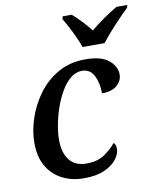

<svg xmlns="http://www.w3.org/2000/svg" viewBox="-86 -835 763 913"><g transform="rotate(-10 295.5 -378.0)"><path d="M245 10Q189 10 143 -13Q97 -36 69.5 -81.5Q42 -127 42 -197Q42 -253 62 -313.5Q82 -374 120.5 -427Q159 -480 216.5 -513Q274 -546 349 -546Q426 -546 462 -516Q498 -486 498 -447Q498 -418 473.5 -395.5Q449 -373 400 -373Q400 -423 381.5 -459Q363 -495 324 -495Q294 -495 268.5 -474Q243 -453 223 -418.5Q203 -384 189 -343.5Q175 -303 167.5 -263Q160 -223 160 -191Q160 -127 188 -92Q216 -57 270 -57Q323 -57 357.5 -80.5Q392 -104 413 -131Q424 -123 424 -101Q424 -78 405 -52Q386 -26 346.5 -8Q307 10 245 10ZM347 -606Q335 -641 314 -683Q293 -725 276 -753L279 -766H323Q344 -748 367.5 -723Q391 -698 409 -675Q436 -698 472.5 -723.5Q509 -749 539 -766H591L588 -753Q558 -725 519.5 -683.5Q481 -642 453 -606Z"/></g></svg>

Font: Noto Serif Medium
Style: Italic
Weight: 500
Italic angle: -12°
Designer: Monotype Design Team
Foundry: Monotype Imaging Inc.
Version: Version 2.014; ttfautohint (v1.8.4.7-5d5b)